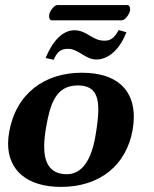

<svg xmlns="http://www.w3.org/2000/svg" viewBox="-20 -725 606 755"><path d="M390.4 -565C341.9 -565 322.3 -606 272.6 -606C224.6 -606 185.6 -561 159.4 -497L191.1 -490C204.6 -521 218.7 -533 247.7 -533C287.8 -533 316.2 -491 358.3 -491C409.3 -491 451.9 -534 477.2 -598L446.8 -607C427.4 -571 411.4 -565 390.4 -565ZM15.9 -205C13.1 -189.4 11.8 -174.6 11.8 -160.4C11.8 -53.9 88.4 10 220 10C373 10 477.1 -75.8 501.5 -214C504.6 -231.8 506.2 -249.1 506.2 -265.6C506.2 -366 446.2 -439 301.1 -439C158.1 -439 43.2 -360 15.9 -205ZM285.3 -389C344.2 -389 366.6 -358.7 366.6 -293.8C366.6 -265.1 362.2 -229.6 354.7 -187C334.4 -72 287.8 -40 242.8 -40C171.8 -40 153.7 -91.7 153.7 -149.1C153.7 -175.7 157.6 -203.6 161.9 -228C177.3 -315 199.3 -389 285.3 -389ZM458.5 -645C472.5 -645 488.9 -670 491.2 -683C491.4 -684.6 491.6 -686.5 491.6 -688.4C491.6 -696.1 489 -705 481 -705H205C192 -705 175.6 -680 173.5 -668C173.2 -666.1 173 -664 173 -661.9C173 -653.7 175.8 -645 184.5 -645Z"/></svg>

Font: Linux Biolinum O 
Style: Bold Italic
Weight: 700
Designer: Philipp H. Poll
Foundry: Philipp H. Poll
Version: Version 1.3.2